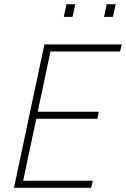

<svg xmlns="http://www.w3.org/2000/svg" viewBox="-20 -901 604 921"><path d="M47 0 193 -688H564L556 -654H222L161 -365H454L447 -331H154L91 -34H425L417 0ZM286 -820 299 -881H341L328 -820ZM479 -820 492 -881H535L522 -820Z"/></svg>

Font: Saira Semi Condensed Thin
Style: Italic
Weight: 100
Width: 4
Italic angle: -12°
Designer: Hector Gatti with collaboration of the Omnibus-Type team
Foundry: Omnibus-Type
Version: Version 1.001; ttfautohint (v1.8)